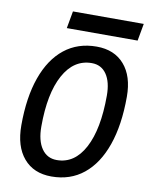

<svg xmlns="http://www.w3.org/2000/svg" viewBox="-94 -931 778 1008"><g transform="rotate(10 294.5 -426.5)"><path d="M250.5 9.8Q155.3 9.8 102.1 -53Q48.8 -115.7 48.8 -227.5Q48.8 -377 86.7 -483.4Q124.5 -589.8 195.8 -646.5Q267.1 -703.1 367.2 -703.1Q461.9 -703.1 515.1 -641.8Q568.4 -580.6 568.4 -471.2Q568.4 -320.3 530.5 -212.6Q492.7 -105 421.6 -47.6Q350.6 9.8 250.5 9.8ZM263.2 -80.1Q357.9 -80.1 410.9 -180.2Q463.9 -280.3 463.9 -459Q463.9 -531.7 435.8 -572.5Q407.7 -613.3 356.9 -613.3Q261.2 -613.3 207.3 -514.6Q153.3 -416 153.3 -239.7Q153.3 -164.6 182.4 -122.3Q211.4 -80.1 263.2 -80.1ZM195.3 -771.5 211.9 -863.3H589.4L572.8 -771.5Z"/></g></svg>

Font: Cascadia Mono
Style: Italic
Weight: 400
Italic angle: -10°
Monospace: yes
Designer: Aaron Bell
Foundry: Saja Typeworks
Version: Version 2404.023; ttfautohint (v1.8.4)